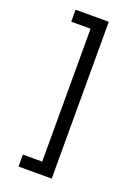

<svg xmlns="http://www.w3.org/2000/svg" viewBox="-170 -851 755 1055"><g transform="rotate(20 207.5 -323.5)"><path d="M81 65H194V-712H81V-782H275V135H81Z"/></g></svg>

Font: hexugurmukhi05
Style: Book
Weight: 400
Designer: Jelle Bosma - Monotype Design Team
Foundry: Monotype Imaging Inc.
Version: Version 2.003